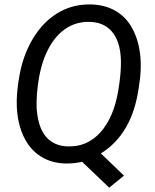

<svg xmlns="http://www.w3.org/2000/svg" viewBox="-20 -741 712 881"><path d="M442.9 -37.1 548.8 64.9 481 120.1 356.9 1.5Q320.8 9.3 284.7 9.3Q217.8 8.8 167 -23.2Q116.2 -55.2 88.1 -115.5Q60.1 -175.8 57.1 -252Q54.2 -313.5 70.1 -398.7Q85.9 -483.9 124.5 -552.5Q163.1 -621.1 217.8 -663.1Q295.9 -722.7 396.5 -720.7Q465.3 -719.2 516.1 -687.5Q566.9 -655.8 594.7 -595.5Q622.6 -535.2 625.5 -459Q627 -418 622.1 -377.4L616.2 -335.9Q585.9 -125.5 442.9 -37.1ZM534.7 -436.5Q538.1 -534.2 501 -586.4Q463.9 -638.7 392.6 -640.6Q327.1 -642.6 275.6 -605.5Q224.1 -568.4 191.2 -494.4Q158.2 -420.4 149.4 -307.1L147.9 -275.4Q146 -219.2 161.1 -170.4Q176.3 -121.6 209.2 -96.2Q242.2 -70.8 290 -69.3Q379.9 -65.9 441.2 -134.3Q502.4 -202.6 522.9 -327.1Q533.2 -389.2 534.7 -436.5Z"/></svg>

Font: TypoPRO Roboto
Style: Italic
Weight: 400
Italic angle: -12°
Designer: Google
Version: Version 2.136; 2016